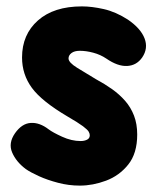

<svg xmlns="http://www.w3.org/2000/svg" viewBox="-20 -571 518 601"><path d="M230 10Q195 10 161.8 1.2Q128.5 -7.5 102 -19.5Q75.5 -31.5 60.5 -42Q30.5 -64.5 18 -93.8Q5.5 -123 27 -154Q48.5 -184.5 76.2 -186.2Q104 -188 132.5 -166Q145 -156.5 174.5 -143Q204 -129.5 232.5 -129.5Q244 -129.5 252.5 -133.8Q261 -138 261 -147.5Q261 -153 257.5 -159Q254 -165 239.8 -175.8Q225.5 -186.5 192 -206Q110.5 -254 79.8 -296Q49 -338 49 -391Q49 -463 98.8 -507Q148.5 -551 236.5 -551Q267.5 -551 305 -542.5Q342.5 -534 380.5 -509.5Q420.5 -482 432.5 -450.8Q444.5 -419.5 425 -391Q407.5 -366 378 -364.5Q348.5 -363 313 -387.5Q294.5 -400 272 -406Q249.5 -412 230 -412Q213 -412 203.8 -405Q194.5 -398 194.5 -388Q194.5 -375.5 221.5 -358.8Q248.5 -342 280.5 -323Q307.5 -308.5 330.8 -292Q354 -275.5 371.8 -255.2Q389.5 -235 399.5 -209Q409.5 -183 409.5 -150Q409.5 -91 381.5 -56Q353.5 -21 312 -5.5Q270.5 10 230 10Z"/></svg>

Font: Edu SA Hand
Style: Regular
Weight: 400
Designer: Tina and Corey Anderson, Eben Sorkin, Mirko Velimirovic
Foundry: Google for Education
Version: Version 2.000